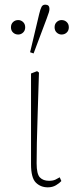

<svg xmlns="http://www.w3.org/2000/svg" viewBox="-20 -791 315 823"><path d="M185 12Q154 12 133.5 -8.5Q113 -29 113 -87V-476L139 -486L147 -480Q144 -377 141.5 -303.5Q139 -230 138 -179Q137 -128 137 -91Q137 -45 151 -30.5Q165 -16 190 -16Q207 -16 217.5 -21Q228 -26 236 -31L243 -15Q235 -6 220 3Q205 12 185 12ZM58 -643Q45 -643 36 -651.5Q27 -660 27 -674Q27 -688 36 -696.5Q45 -705 58 -705Q70 -705 79 -696.5Q88 -688 88 -674Q88 -660 79 -651.5Q70 -643 58 -643ZM124 -562 109 -567 148 -731Q153 -752 158 -761.5Q163 -771 174 -771Q192 -771 192 -753Q192 -746 189.5 -738Q187 -730 180 -711ZM244 -643Q232 -643 223 -651.5Q214 -660 214 -674Q214 -688 223 -696.5Q232 -705 244 -705Q257 -705 266 -696.5Q275 -688 275 -674Q275 -660 266 -651.5Q257 -643 244 -643Z"/></svg>

Font: Source Serif 4 SmText ExtraLight
Style: Regular
Weight: 200
Designer: Frank Grießhammer
Foundry: Adobe
Version: Version 4.005;hotconv 1.1.0;makeotfexe 2.6.0